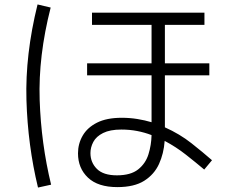

<svg xmlns="http://www.w3.org/2000/svg" viewBox="-20 -793 1040 864"><path d="M151 51Q105 -139 99 -343Q93 -547 149 -773L208 -759Q152 -540 158.5 -343.5Q165 -147 210 38ZM934 -72 899 -30Q861 -62 816.5 -97Q772 -132 721 -159Q717 -102 695.5 -55Q674 -8 629 20.5Q584 49 508 49Q421 49 376 6.5Q331 -36 331 -103Q331 -146 352 -182.5Q373 -219 416.5 -241Q460 -263 528 -263Q564 -263 598 -257.5Q632 -252 662 -243V-454H372V-508H662V-681H394V-736H900V-681H722V-508H922V-454H722V-220Q789 -190 841.5 -148.5Q894 -107 934 -72ZM387 -104Q387 -62 416 -33Q445 -4 506 -4Q568 -4 601.5 -30.5Q635 -57 648 -98.5Q661 -140 662 -185Q631 -197 597 -203.5Q563 -210 526 -210Q475 -210 444 -194.5Q413 -179 400 -154.5Q387 -130 387 -104Z"/></svg>

Font: Murecho Light
Style: Regular
Weight: 300
Designer: Neil Summerour
Foundry: Positype
Version: Version 1.010; ttfautohint (v1.8.3)